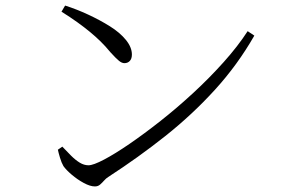

<svg xmlns="http://www.w3.org/2000/svg" viewBox="-20 -698 1040 690"><path d="M321 -28Q304 -28 281 -40.5Q258 -53 238 -70Q218 -87 208 -101Q201 -113 195.5 -131.5Q190 -150 188 -160L204 -171Q220 -154 235.5 -138.5Q251 -123 266.5 -113.5Q282 -104 298 -104Q315 -104 354 -124.5Q393 -145 445.5 -181Q498 -217 557 -263.5Q616 -310 674.5 -364Q733 -418 784 -475Q835 -532 870 -586L894 -570Q834 -465 752.5 -375.5Q671 -286 574 -209Q477 -132 369 -62Q361 -57 354 -49Q347 -41 339.5 -34.5Q332 -28 321 -28ZM427 -471Q418 -471 407.5 -479.5Q397 -488 377 -510Q359 -532 341 -549.5Q323 -567 303 -583.5Q283 -600 258 -618Q233 -636 201 -656L214 -678Q255 -665 297 -645.5Q339 -626 375 -603.5Q411 -581 432.5 -554.5Q454 -528 454 -502Q454 -487 446.5 -479Q439 -471 427 -471Z"/></svg>

Font: Noto Serif JP ExtraLight Light
Style: Regular
Weight: 300
Version: Version 2.003-H1;hotconv 1.1.1;makeotfexe 2.6.0